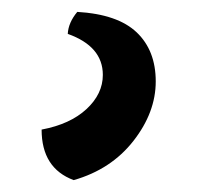

<svg xmlns="http://www.w3.org/2000/svg" viewBox="-20 20 332 323"><path d="M110 40Q178 44 210 74.5Q242 105 242 157Q242 209 204.5 257Q167 305 104 323Q50 303 50 238Q98 229 125.5 203.5Q153 178 153 146Q153 98 94 77Q95 58 110 40Z"/></svg>

Font: MeriendaOneRegular
Style: Regular
Weight: 400
Designer: Eduardo Rodriguez Tunni
Foundry: Eduardo Rodriguez Tunni
Version: Version 1.001